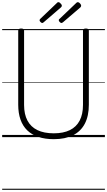

<svg xmlns="http://www.w3.org/2000/svg" viewBox="-20 -1264 987 1770"><path d="M476 19Q396 19 334.5 -1.5Q273 -22 231.5 -62Q190 -102 169 -161.5Q148 -221 148 -299V-982Q148 -992 154.5 -996.5Q161 -1001 175 -1001Q189 -1001 195.5 -996.5Q202 -992 202 -982V-297Q202 -211 233 -152.5Q264 -94 325 -64.5Q386 -35 476 -35Q564 -35 624 -64.5Q684 -94 714.5 -152.5Q745 -211 745 -297V-982Q745 -992 751.5 -996.5Q758 -1001 772 -1001Q799 -1001 799 -982V-299Q799 -195 762 -124Q725 -53 653 -17Q581 19 476 19ZM370 -1052Q362 -1052 353.5 -1061Q345 -1070 345 -1076Q345 -1079 345.5 -1082Q346 -1085 350 -1089L503 -1235Q507 -1239 510 -1241.5Q513 -1244 518 -1244Q525 -1244 532 -1238.5Q539 -1233 544.5 -1225.5Q550 -1218 550 -1212Q550 -1207 548.5 -1204Q547 -1201 542 -1196L383 -1059Q379 -1056 376 -1054Q373 -1052 370 -1052ZM547 -1052Q539 -1052 530.5 -1061Q522 -1070 522 -1076Q522 -1079 522.5 -1082.5Q523 -1086 528 -1089L681 -1235Q685 -1239 688.5 -1241.5Q692 -1244 696 -1244Q704 -1244 711 -1238.5Q718 -1233 723 -1225.5Q728 -1218 728 -1212Q728 -1207 726.5 -1204Q725 -1201 721 -1196L561 -1059Q556 -1056 553 -1054Q550 -1052 547 -1052ZM0 476H947V486H0ZM0 -20H947V0H0ZM0 -505H947V-500H0ZM0 -996H947V-986H0Z"/></svg>

Font: Playwrite PL Guides
Style: Regular
Weight: 400
Designer: Veronika Burian, José Scaglione
Foundry: TypeTogether
Version: Version 1.003